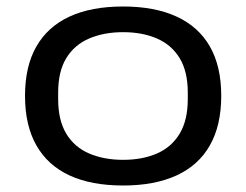

<svg xmlns="http://www.w3.org/2000/svg" viewBox="-20 -559 758 591"><path d="M359 12Q261 12 194 -19Q127 -50 92 -111.5Q57 -173 57 -264Q57 -355 92 -416Q127 -477 194 -508Q261 -539 359 -539Q456 -539 523.5 -508Q591 -477 626 -416Q661 -355 661 -264Q661 -173 626 -111.5Q591 -50 523.5 -19Q456 12 359 12ZM359 -67Q418 -67 463 -86.5Q508 -106 533 -147.5Q558 -189 558 -254V-274Q558 -339 533 -380Q508 -421 463 -440.5Q418 -460 359 -460Q300 -460 254.5 -440.5Q209 -421 184 -380Q159 -339 159 -274V-254Q159 -189 184 -147.5Q209 -106 254.5 -86.5Q300 -67 359 -67Z"/></svg>

Font: Archivo Expanded
Style: Regular
Weight: 400
Width: 7
Designer: Hector Gatti
Foundry: Omnibus-Type
Version: Version 2.001